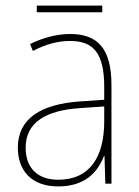

<svg xmlns="http://www.w3.org/2000/svg" viewBox="-20 -659 498 689"><path d="M347 -639H112V-615H347ZM232 -537C182 -537 133 -523 88 -501L98 -476C147 -502 190 -512 232 -512C316 -512 354 -467 354 -347V-301L266 -295C127 -285 44 -234 44 -129C44 -49 91 10 189 10C286 10 331 -42 353 -99H355L358 0H380V-353C380 -483 332 -537 232 -537ZM267 -271 354 -277V-220C353 -98 304 -14 189 -14C114 -14 72 -57 72 -129C72 -220 145 -263 267 -271Z"/></svg>

Font: Noto Sans Gujarati SemiCondensed Thin
Style: Regular
Weight: 100
Width: 4
Designer: Jelle Bosma - Monotype Design Team, Universal Thirst
Foundry: Monotype Imaging Inc.
Version: Version 2.106